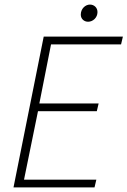

<svg xmlns="http://www.w3.org/2000/svg" viewBox="-20 -819 557 839"><path d="M39 0H393L401 -34H85L146 -333H403L411 -367H152L203 -625H509L517 -659H171ZM365 -724C386 -724 406 -742 406 -766C406 -786 391 -799 373 -799C353 -799 333 -781 333 -755C333 -737 347 -724 365 -724Z"/></svg>

Font: Source Sans Pro Light
Style: Italic
Weight: 300
Italic angle: -11°
Designer: Paul D. Hunt
Foundry: Adobe Systems Incorporated
Version: Version 3.006;hotconv 1.0.111;makeotfexe 2.5.65597